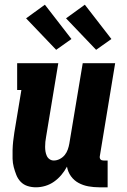

<svg xmlns="http://www.w3.org/2000/svg" viewBox="-20 -789 540 817"><path d="M133 8Q114 8 97 2.5Q80 -3 68 -15.5Q56 -28 49.5 -44.5Q43 -61 38.5 -78Q34 -95 33.5 -113.5Q33 -132 33.5 -150.5Q34 -169 36 -187.5Q38 -206 41 -225L71 -406H53V-520H228L176 -206Q174 -196 173 -185.5Q172 -175 172 -164.5Q172 -154 173.5 -144.5Q175 -135 179 -126Q183 -117 191 -111.5Q199 -106 209 -106Q222 -106 234.5 -112.5Q247 -119 255.5 -129.5Q264 -140 268.5 -153Q273 -166 275 -178L332 -520H470L405 -126Q404 -122 404.5 -118Q405 -114 407.5 -111Q410 -108 413.5 -107Q417 -106 421 -106H438V8H402Q379 8 356.5 4Q334 0 314.5 -10.5Q295 -21 282 -39Q269 -57 265 -80Q255 -61 241 -44.5Q227 -28 210 -16Q193 -4 173 2Q153 8 133 8ZM389 -577 261 -711 341 -769 454 -623ZM219 -577 91 -711 171 -769 284 -623Z"/></svg>

Font: Iosevka Curly Slab Heavy
Style: Italic
Weight: 900
Italic angle: -9°
Monospace: yes
Designer: Belleve Invis
Foundry: Belleve Invis
Version: Version 22.1.2; ttfautohint (v1.8.4)